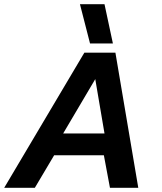

<svg xmlns="http://www.w3.org/2000/svg" viewBox="-40 -895 773 915"><path d="M389 -688 341 -875H458L498 -688ZM-20 0 362 -644H510L619 0H484L455 -155H218L126 0ZM261 -259H458L414 -518Z"/></svg>

Font: Kanit Medium
Style: Italic
Weight: 500
Italic angle: -12°
Designer: Katatrad Team
Foundry: CadsonDemak
Version: Version 2.000; ttfautohint (v1.8.3)